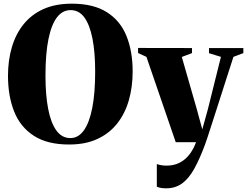

<svg xmlns="http://www.w3.org/2000/svg" viewBox="-20 -774 1344 1045"><path d="M357.5 12.5Q238.5 13 164.5 -34.8Q90.5 -82.5 57 -167Q23.5 -251.5 23.5 -361.5Q23.5 -445.5 44.5 -517Q65.5 -588.5 108.2 -641.8Q151 -695 216.2 -724.5Q281.5 -754 371 -754Q489 -754 562.2 -707.2Q635.5 -660.5 668.8 -577.2Q702 -494 702 -385Q702 -300.5 681.2 -228.2Q660.5 -156 618 -102Q575.5 -48 510.5 -17.8Q445.5 12.5 357.5 12.5ZM363 -22.5Q406 -22.5 436 -63.8Q466 -105 482 -185.8Q498 -266.5 498 -384.5Q498 -489.5 483.2 -564.2Q468.5 -639 439.2 -679Q410 -719 364 -719Q320 -719 289.8 -679.2Q259.5 -639.5 243.5 -560.2Q227.5 -481 227.5 -361.5Q227.5 -258.5 242 -182.2Q256.5 -106 286.5 -64.2Q316.5 -22.5 363 -22.5ZM884 251Q867.5 251 854.2 248.5Q841 246 833.5 242V119Q843 122.5 857 125Q871 127.5 885.5 127.5Q913.5 127.5 937.5 119.8Q961.5 112 982 96Q1002.5 80 1018.8 56Q1035 32 1047 0H936.5L777 -464.5L731.5 -485.5V-513L1025 -512.5V-485L969.5 -464L1050.5 -182L1081 -70L1110 -174L1182.5 -464.5L1117.5 -484.5V-512.5H1304.5V-485L1250.5 -464.5Q1232 -408 1211.8 -344.5Q1191.5 -281 1172 -220.2Q1152.5 -159.5 1136.2 -109Q1120 -58.5 1109.2 -25.8Q1098.5 7 1096 12.5Q1067.5 89.5 1038.2 142.8Q1009 196 972.2 223.5Q935.5 251 884 251Z"/></svg>

Font: Merriweather 120pt Black
Style: Regular
Weight: 900
Designer: Eben Sorkin
Foundry: Eben Sorkin
Version: Version 2.100